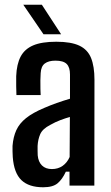

<svg xmlns="http://www.w3.org/2000/svg" viewBox="-20 -785 469 812"><path d="M162.5 7Q102 7 70.5 -23.2Q39 -53.5 34 -120.5Q33.5 -132 33 -144.8Q32.5 -157.5 33 -168Q36 -206 49 -234.5Q62 -263 90.5 -285.8Q119 -308.5 168 -329Q193.5 -340 220.2 -349.5Q247 -359 276 -367.5V-470Q276 -500.5 262 -514.5Q248 -528.5 214.5 -528.5Q185.5 -528.5 169.5 -516.5Q153.5 -504.5 152 -475.5Q151 -464.5 150.8 -445.2Q150.5 -426 151 -408.2Q151.5 -390.5 152 -383H49.5Q49 -398.5 48.5 -420.5Q48 -442.5 48.5 -463Q50.5 -513.5 67.2 -545.5Q84 -577.5 120.2 -593Q156.5 -608.5 218 -608.5Q280.5 -608.5 315.5 -592Q350.5 -575.5 365 -540Q379.5 -504.5 379.5 -447.5L379 0H274V-59H258.5Q243.5 -26.5 223.5 -9.8Q203.5 7 162.5 7ZM199.5 -70Q225.5 -70 244.8 -83.5Q264 -97 274.5 -121L275.5 -290.5Q255.5 -284.5 234.8 -276.8Q214 -269 192 -256.5Q160 -240 150.2 -217.8Q140.5 -195.5 139 -168Q139 -155 139 -146.8Q139 -138.5 139.5 -128Q142 -100.5 157.5 -85.2Q173 -70 199.5 -70ZM164 -640 78.5 -765H157L238.5 -640Z"/></svg>

Font: Big Shoulders Medium
Style: Regular
Weight: 500
Designer: Patric King
Foundry: XO Type Co
Version: Version 2.002